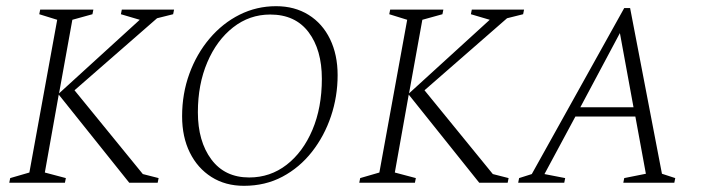

<svg xmlns="http://www.w3.org/2000/svg" viewBox="-20 -591 2284 621"><path d="M10 0 13 -15 75 -33 165 -527 107 -545 110 -560H282L279 -545L214 -527L171 -289L432 -527L371 -545L374 -560H543L540 -545L488 -532L221 -299L442 -28L493 -15L490 0H398L170 -285L125 -33L193 -15L190 0Z M769 10Q709 10 664 -18.5Q619 -47 594 -97.5Q569 -148 569 -215Q569 -288 592.5 -352.5Q616 -417 658 -466.5Q700 -516 755 -543.5Q810 -571 873 -571Q933 -571 978 -543Q1023 -515 1047.5 -464.5Q1072 -414 1072 -348Q1072 -279 1050.5 -215Q1029 -151 989 -100Q949 -49 893.5 -19.5Q838 10 769 10ZM786 -17Q854 -17 907 -58Q960 -99 990.5 -171Q1021 -243 1021 -336Q1021 -430 978 -487Q935 -544 854 -544Q787 -544 734 -502.5Q681 -461 650.5 -389.5Q620 -318 620 -228Q620 -134 663.5 -75.5Q707 -17 786 -17Z M1142 0 1145 -15 1207 -33 1297 -527 1239 -545 1242 -560H1414L1411 -545L1346 -527L1303 -289L1564 -527L1503 -545L1506 -560H1675L1672 -545L1620 -532L1353 -299L1574 -28L1625 -15L1622 0H1530L1302 -285L1257 -33L1325 -15L1322 0Z M1656 0 1659 -15 1700 -28 1999 -565H2018L2121 -29L2164 -15L2161 0H1996L1999 -15L2069 -29L2035 -214H1841L1741 -28L1808 -15L1805 0ZM1857 -244H2029L1985 -484Z"/></svg>

Font: Spectral SC ExtraLight
Style: Italic
Weight: 275
Italic angle: -10°
Designer: Jean-Baptiste Levee
Foundry: Production Type
Version: Version 2.001